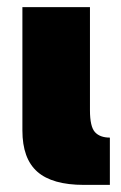

<svg xmlns="http://www.w3.org/2000/svg" viewBox="-20 -520 340 540"><path d="M216 0Q127 0 85 -37Q43 -74 43 -153V-500H233V-210Q233 -164 247 -148.5Q261 -133 289 -133V0Z"/></svg>

Font: Moderustic ExtraBold
Style: Regular
Weight: 800
Designer: Tural Alisoy
Foundry: TAFT Foundry
Version: Version 2.120